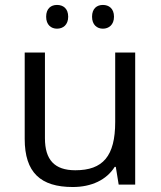

<svg xmlns="http://www.w3.org/2000/svg" viewBox="-20 -748 654 778"><path d="M167 -680.2C167 -647.5 187 -631.8 210.9 -631.8C235.8 -631.8 256.3 -647.5 256.3 -680.2C256.3 -713.9 235.8 -728 210.9 -728C187 -728 167 -713.9 167 -680.2ZM353 -680.2C353 -647.5 373 -631.8 397 -631.8C420.9 -631.8 441.9 -647.5 441.9 -680.2C441.9 -713.9 420.9 -728 397 -728C373 -728 353 -713.9 353 -680.2ZM80.1 -535.2V-185.1C80.1 -48.8 144.5 9.8 274.9 9.8C350.6 9.8 411.6 -19 444.8 -71.8H449.2L460.9 0H527.8V-535.2H446.8V-253.9C446.8 -115.2 397 -58.1 285.2 -58.1C200.7 -58.1 162.1 -100.6 162.1 -188V-535.2Z"/></svg>

Font: Open Sans
Style: Regular
Weight: 400
Foundry: Ascender Corporation
Version: Version 1.100;PS 001.100;hotconv 1.0.88;makeotf.lib2.5.64775